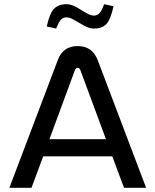

<svg xmlns="http://www.w3.org/2000/svg" viewBox="-20 -900 745 920"><path d="M256.8 -611.8Q281.2 -679.2 352.1 -679.2Q422.4 -679.2 448.2 -611.8L680.2 0H574.2L518.1 -150.9H187L130.9 0H24.9ZM204.1 -772.9Q216.8 -833 237.5 -856.4Q258.3 -879.9 298.8 -879.9Q320.8 -879.9 345.2 -866.2Q369.6 -852.5 391.6 -838.9Q413.6 -825.2 430.2 -825.2Q445.8 -825.2 456.8 -837.2Q467.8 -849.1 479 -879.9L523.9 -870.1Q511.2 -809.6 491 -786.4Q470.7 -763.2 430.2 -763.2Q408.2 -763.2 383.5 -776.6Q358.9 -790 336.9 -803.5Q314.9 -816.9 298.8 -816.9Q282.2 -816.9 271.7 -805.4Q261.2 -793.9 249 -763.2ZM216.8 -232.9H487.8L366.2 -561Q361.8 -575.2 352.1 -575.2Q343.3 -575.2 337.9 -561Z"/></svg>

Font: LT Wave Text
Style: Regular
Weight: 400
Designer: Daniel Lyons
Version: Version 2.5 (Glyphs App)